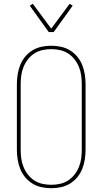

<svg xmlns="http://www.w3.org/2000/svg" viewBox="-20 -984 540 1012"><path d="M250 8Q224 8 198.5 2.5Q173 -3 151 -16.5Q129 -30 112.5 -50Q96 -70 86.5 -94Q77 -118 73 -143.5Q69 -169 69 -195V-540Q69 -566 73 -591.5Q77 -617 86.5 -641Q96 -665 112.5 -685Q129 -705 151 -718.5Q173 -732 198.5 -737.5Q224 -743 250 -743Q276 -743 301.5 -737.5Q327 -732 349 -718.5Q371 -705 387.5 -685Q404 -665 413.5 -641Q423 -617 427 -591.5Q431 -566 431 -540V-195Q431 -169 427 -143.5Q423 -118 413.5 -94Q404 -70 387.5 -50Q371 -30 349 -16.5Q327 -3 301.5 2.5Q276 8 250 8ZM250 -10Q273 -10 296 -15Q319 -20 338.5 -32.5Q358 -45 372.5 -63.5Q387 -82 396 -104Q405 -126 408 -149Q411 -172 411 -195V-540Q411 -563 408 -586Q405 -609 396 -631Q387 -653 372.5 -671.5Q358 -690 338.5 -702.5Q319 -715 296 -720Q273 -725 250 -725Q227 -725 204 -720Q181 -715 161.5 -702.5Q142 -690 127.5 -671.5Q113 -653 104 -631Q95 -609 92 -586Q89 -563 89 -540V-195Q89 -172 92 -149Q95 -126 104 -104Q113 -82 127.5 -63.5Q142 -45 161.5 -32.5Q181 -20 204 -15Q227 -10 250 -10ZM237 -815 137 -954 153 -964 250 -833 347 -964 363 -954 263 -815Z"/></svg>

Font: Iosevka Curly Slab Thin
Style: Regular
Weight: 100
Monospace: yes
Designer: Belleve Invis
Foundry: Belleve Invis
Version: Version 22.1.2; ttfautohint (v1.8.4)